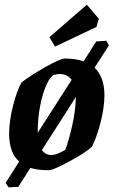

<svg xmlns="http://www.w3.org/2000/svg" viewBox="-20 -718 487 820"><path d="M426 -312Q426 -259 409.5 -195Q393 -131 373 -92Q347 -67 277 -29Q207 9 189 9Q141 9 110 -1L58 80L17 82L4 63L62 -28Q19 -65 19 -148Q19 -200 35.5 -265.5Q52 -331 72 -366Q109 -395 173.5 -431.5Q238 -468 258 -468Q304 -468 337 -456L391 -541L434 -544L445 -524L384 -429Q426 -388 426 -312ZM141 -151 286 -377Q267 -402 235 -402Q222 -402 210 -398Q196 -393 179.5 -358Q163 -323 152 -268.5Q141 -214 141 -153ZM259 -78Q275 -122 289 -184.5Q303 -247 304 -304L159 -77Q174 -56 200 -56Q206 -56 214 -58Q227 -60 259 -78ZM191 -559 351 -698 402 -638 392 -603 215 -519Z"/></svg>

Font: Grenze SemiBold
Style: Italic
Weight: 600
Italic angle: -10°
Designer: Renata Polastri
Foundry: Omnibus-Type
Version: Version 1.002; ttfautohint (v1.8)